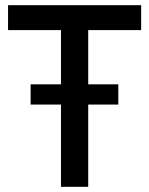

<svg xmlns="http://www.w3.org/2000/svg" viewBox="-20 -720 575 740"><path d="M98 -317H215V0H320V-317H436V-395H320V-604H524V-700H11V-604H215V-395H98Z"/></svg>

Font: Fixel Display Medium
Style: Regular
Weight: 500
Designer: AlfaBravo + MacPaw
Foundry: Kyrylo Tkachov, Marchela Mozhyna, Serhii Makarenko, Maria Weinstein, Zakhar Kryvoshyya
Version: Version 1.211